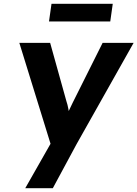

<svg xmlns="http://www.w3.org/2000/svg" viewBox="-20 -753 718 1003"><path d="M112 230 244 -2 81 -529H242L327 -224Q333 -207 337 -185Q338 -178 339 -173Q349 -193 360 -217L516 -529H678L380 0L256 230ZM236 -641 249 -733H569L556 -641Z"/></svg>

Font: Lexend SemBd
Style: Italic
Weight: 600
Italic angle: -8.13011°
Designer: Bonnie Shaver-Troup, Thomas Jockin
Foundry: Lexend
Version: Version 1.007